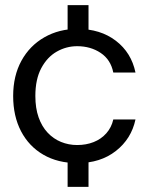

<svg xmlns="http://www.w3.org/2000/svg" viewBox="-20 -620 576 744"><path d="M242 104V-40H323V104ZM242 -456V-600H323V-456ZM280 12Q204 12 148 -20.5Q92 -53 61.5 -111.5Q31 -170 31 -248Q31 -326 63 -384.5Q95 -443 152 -475.5Q209 -508 280 -508Q369 -508 429 -462Q489 -416 505 -339H419Q409 -389 370 -415Q331 -441 279 -441Q237 -441 200 -420Q163 -399 140 -356Q117 -313 117 -248Q117 -201 129.5 -165.5Q142 -130 164.5 -106Q187 -82 216.5 -70Q246 -58 279 -58Q314 -58 343 -69.5Q372 -81 392 -103.5Q412 -126 419 -157H505Q489 -82 429 -35Q369 12 280 12Z"/></svg>

Font: DM Sans 36pt
Style: Regular
Weight: 400
Designer: Colophon Foundry, Jonny Pinhorn
Foundry: Colophon Foundry
Version: Version 4.004;gftools[0.9.30]